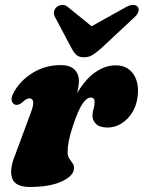

<svg xmlns="http://www.w3.org/2000/svg" viewBox="-20 -732 572 764"><path d="M43 -315Q32 -316.5 27.5 -328.5Q23 -340.5 32.5 -360Q56.5 -408 107.5 -440.5Q158.5 -473 221.5 -473Q257.5 -473 275.8 -455.8Q294 -438.5 294 -409.5Q294 -398.5 292 -386.5Q290 -374.5 287 -361.5Q320 -417.5 359.5 -444.8Q399 -472 440 -472Q483.5 -472 507.2 -442Q531 -412 529 -363Q527 -321 509.5 -290Q492 -259 465.2 -241.8Q438.5 -224.5 409 -224.5Q376.5 -224.5 362.2 -238.8Q348 -253 348 -271.5Q348 -285.5 352.2 -298.8Q356.5 -312 356.5 -326Q356.5 -344 341.5 -344Q325 -344 308 -318.8Q291 -293.5 271 -233.5Q259 -197.5 254 -172.5Q249 -147.5 249 -127Q249 -111 255.5 -101.2Q262 -91.5 268.2 -83.2Q274.5 -75 274.5 -63.5Q274.5 -33 226.8 -10.5Q179 12 99.5 12Q40 12 28.2 -23Q16.5 -58 40.5 -116L101.5 -280.5Q114 -312.5 112 -326.5Q110 -340.5 97.5 -340.5Q91 -340.5 84.2 -336.8Q77.5 -333 67 -323.5Q54 -313 43 -315ZM383.5 -540.5Q364.5 -523.5 349 -513.8Q333.5 -504 314 -504Q294.5 -504 284 -513.5Q273.5 -523 264.5 -540.5L199.5 -663Q192.5 -676 195.2 -687.2Q198 -698.5 206.5 -705Q216.5 -712.5 228.8 -712.5Q241 -712.5 252 -702.5L344.5 -627.5L479 -702.5Q496 -712.5 509 -712.5Q522 -712.5 528 -705Q533.5 -699 531 -687.2Q528.5 -675.5 513.5 -662Z"/></svg>

Font: Fraunces 72pt Soft Black
Style: Italic
Weight: 900
Italic angle: -16°
Version: Version 1.000;[b76b70a41]